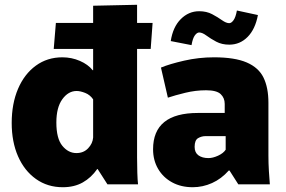

<svg xmlns="http://www.w3.org/2000/svg" viewBox="-20 -772 1197 804"><path d="M243 12Q179 12 130.5 -22.5Q82 -57 55.5 -117.5Q29 -178 29 -257Q29 -338 55.5 -400Q82 -462 130 -497Q178 -532 241 -532Q280 -532 314.5 -517Q349 -502 368 -478H370V-567H205L214 -676H370V-748L554 -752V-676H619L611 -567H554V-164Q554 -144 554 -112Q554 -80 555 -49Q556 -18 558 0H430L389 -64H387Q362 -28 326.5 -8Q291 12 243 12ZM300 -131Q330 -131 349 -151Q368 -171 370 -196V-356Q357 -375 336.5 -383Q316 -391 301 -391Q266 -391 241 -356.5Q216 -322 216 -259Q216 -192 241 -161.5Q266 -131 300 -131Z M787 12Q738 12 700.5 -8.5Q663 -29 642 -65Q621 -101 621 -147Q621 -299 809 -299H921V-337Q921 -362 904 -378Q887 -394 843 -394Q799 -394 756 -383.5Q713 -373 683 -363L654 -489Q690 -504 751 -518Q812 -532 876 -532Q963 -532 1013 -510.5Q1063 -489 1083.5 -447Q1104 -405 1104 -342V-120Q1104 -88 1106 -55.5Q1108 -23 1110 0H978L941 -58H938Q907 -23 868 -5.5Q829 12 787 12ZM853 -110Q871 -110 893 -120Q915 -130 925 -145V-202H841Q824 -202 809.5 -193.5Q795 -185 795 -157Q795 -133 811 -121.5Q827 -110 853 -110ZM972 -728 1060 -709Q1049 -650 1017 -617.5Q985 -585 940 -585Q909 -585 885.5 -597.5Q862 -610 844.5 -623Q827 -636 814 -636Q805 -636 796 -624Q787 -612 782 -583L695 -600Q704 -659 737 -692Q770 -725 814 -725Q845 -725 868.5 -712.5Q892 -700 909.5 -687.5Q927 -675 940 -675Q949 -675 958 -687.5Q967 -700 972 -728Z"/></svg>

Font: Murecho ExtraBold
Style: Regular
Weight: 800
Designer: Neil Summerour
Foundry: Positype
Version: Version 1.010; ttfautohint (v1.8.3)